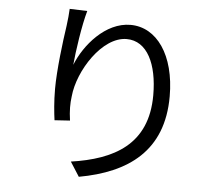

<svg xmlns="http://www.w3.org/2000/svg" viewBox="-56 -851 1112 956"><g transform="rotate(5 500.0 -372.5)"><path d="M254 -787C253 -762 250 -733 246 -702C234 -622 216 -477 216 -384C216 -320 222 -264 227 -228L304 -233C297 -282 297 -317 302 -354C314 -483 428 -662 550 -662C653 -662 706 -550 706 -395C706 -147 538 -61 326 -30L372 42C616 -2 788 -123 788 -396C788 -603 694 -734 563 -734C438 -734 336 -612 296 -511C302 -579 321 -711 342 -784L254 -787Z"/></g></svg>

Font: Noto Sans Japanese Regular
Style: Regular
Weight: 400
Designer: Ryoko NISHIZUKA (kana & ideographs); Paul D. Hunt (Latin, Greek & Cyrillic); Wenlong ZHANG (bopomofo); Sandoll Communica
Foundry: Adobe Systems Incorporated
Version: Version 1.000;PS 1;hotconv 1.0.78;makeotf.lib2.5.61930